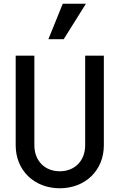

<svg xmlns="http://www.w3.org/2000/svg" viewBox="-20 -998 640 1028"><path d="M536 -700H436V-220C436 -138 381 -81 300 -81C219 -81 164 -138 164 -220V-700H64V-220C64 -86 163 10 300 10C437 10 536 -86 536 -220ZM440 -978H316L239 -788H321Z"/></svg>

Font: CommitMono
Style: 500Regular
Weight: 500
Monospace: yes
Designer: Eigil Nikolajsen
Foundry: Eigil Nikolajsen
Version: Version 1.143